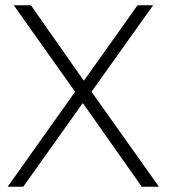

<svg xmlns="http://www.w3.org/2000/svg" viewBox="-20 -706 671 726"><path d="M326 -359 559 -686H500L298 -402H296L97 -686H32L264 -359L9 0H68L292 -315H294L516 0H581Z"/></svg>

Font: Chivo Light
Style: Regular
Weight: 300
Designer: Hector Gatti
Foundry: Omnibus-Type
Version: Version 1.003;PS 001.003;hotconv 1.0.70;makeotf.lib2.5.58329